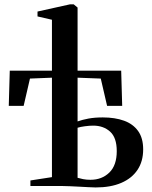

<svg xmlns="http://www.w3.org/2000/svg" viewBox="-20 -838 686 865"><path d="M411 6.5Q397 6.5 377.2 5.2Q357.5 4 336.5 3Q315.5 2 295.5 1Q275.5 0 260 0H117V-25L214 -40V-488L115 -484L86.5 -361H19.5L24 -519.5H214V-749L149 -764V-786L295.5 -818.5H312L329.5 -804V-519.5H526L530.5 -361H462.5L434 -484L329.5 -488V-291Q350.5 -298.5 378.5 -303.8Q406.5 -309 443 -309Q498 -309 538.8 -294.2Q579.5 -279.5 602.2 -247.8Q625 -216 625 -165Q625 -111 599.5 -72.8Q574 -34.5 526.2 -14Q478.5 6.5 411 6.5ZM387.5 -28Q439 -28 472.5 -60.5Q506 -93 506 -157Q506 -218 476 -245Q446 -272 400 -272Q383 -272 362.5 -269.2Q342 -266.5 329.5 -262.5V-37Q339.5 -34 354.2 -31Q369 -28 387.5 -28Z"/></svg>

Font: Merriweather 120pt SemiBold
Style: Regular
Weight: 600
Version: Version 2.100